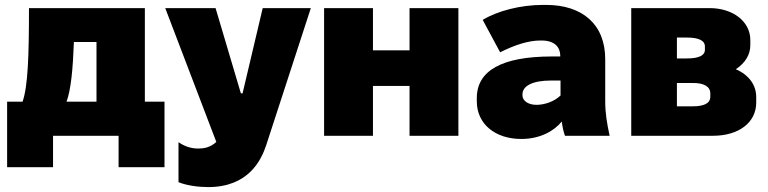

<svg xmlns="http://www.w3.org/2000/svg" viewBox="-20 -553 3127 782"><path d="M9 128H196V0H463V128H650V-139H570V-520H98C98 -327 94 -203 72 -139H9ZM251 -139C269 -187 277 -273 281 -382H373V-139Z M828 209C992 209 1044 99 1064 39L1246 -520H1050L968 -173H961L858 -520H653L861 25C837 48 809 52 788 52C754 52 729 41 707 26V189C741 203 790 209 828 209Z M1300 0H1499V-203H1648V0H1847V-520H1648V-348H1499V-520H1300Z M2103 13C2182 13 2238 -21 2268 -58C2271 -35 2275 -17 2281 0H2463C2452 -51 2445 -91 2445 -141V-312C2445 -453 2353 -533 2204 -533H2191C2101 -533 2007 -509 1946 -472L2017 -340C2077 -370 2132 -388 2181 -388H2186C2240 -388 2262 -360 2262 -325V-323H2228C2024 -323 1922 -265 1922 -154V-140C1922 -48 1997 13 2103 13ZM2165 -126C2131 -126 2108 -143 2108 -164V-169C2108 -203 2149 -225 2224 -225H2263V-164C2236 -138 2196 -126 2165 -126Z M2551 0H2884C2989 0 3060 -54 3060 -135V-158C3060 -207 3030 -248 2977 -271C3016 -297 3036 -331 3036 -369V-390C3036 -465 2966 -520 2870 -520H2551ZM2737 -315V-400H2779C2825 -400 2851 -388 2851 -364V-350C2851 -327 2826 -315 2778 -315ZM2737 -120V-215H2804C2847 -215 2873 -200 2873 -173V-159C2873 -132 2847 -120 2802 -120Z"/></svg>

Font: Fixel Display Black
Style: Regular
Weight: 900
Designer: AlfaBravo + MacPaw
Foundry: Kyrylo Tkachov, Marchela Mozhyna, Serhii Makarenko, Maria Weinstein, Zakhar Kryvoshyya
Version: Version 1.211